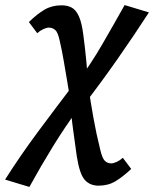

<svg xmlns="http://www.w3.org/2000/svg" viewBox="-91 -449 608 758"><path d="M298 284Q264 284 243.5 261Q223 238 212 167Q205 115 197.5 62Q190 9 188 -44Q182 -83 175 -124Q168 -165 161 -206.5Q154 -248 145 -287Q138 -321 127 -330.5Q116 -340 102 -340Q93 -340 80 -334Q67 -328 56 -318L23 -362Q56 -394 85 -411Q114 -428 152 -428Q175 -428 192 -419Q209 -410 220.5 -384.5Q232 -359 238 -311Q241 -288 244 -262.5Q247 -237 249.5 -210.5Q252 -184 254 -159Q256 -134 257 -111Q267 -45 278 17Q289 79 305 143Q313 177 323.5 186.5Q334 196 348 196Q357 196 370 190Q383 184 394 174L427 218Q394 249 365 266.5Q336 284 298 284ZM25 289 -71 260Q-10 164 58 72.5Q126 -19 199 -115L224 -28Q166 51 117.5 130Q69 209 25 289ZM237 -31 211 -120Q267 -195 313 -274.5Q359 -354 401 -429L497 -400Q438 -309 373 -216Q308 -123 237 -31Z"/></svg>

Font: Ysabeau Office
Style: Bold Italic
Weight: 700
Italic angle: -12°
Designer: Christian Thalmann (Catharsis Fonts)
Version: Version 2.001;gftools[0.9.30]; featfreeze: tnum,lnum,ss02